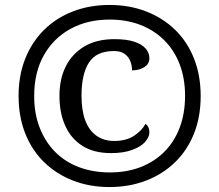

<svg xmlns="http://www.w3.org/2000/svg" viewBox="-20 -745 885 775"><path d="M422 10Q342 10 275 -16Q208 -42 158.5 -90Q109 -138 82 -206Q55 -274 55 -358Q55 -441 82 -508.5Q109 -576 158 -624.5Q207 -673 274.5 -699Q342 -725 422 -725Q502 -725 569.5 -699Q637 -673 686.5 -625Q736 -577 763 -509Q790 -441 790 -357Q790 -273 763 -205.5Q736 -138 686.5 -90Q637 -42 569.5 -16Q502 10 422 10ZM428 -127Q359 -127 313 -156Q267 -185 243.5 -237Q220 -289 220 -358Q220 -426 245.5 -477Q271 -528 320.5 -557.5Q370 -587 442 -587Q490 -587 521 -577Q552 -567 567.5 -549.5Q583 -532 583 -510Q583 -487 562.5 -474Q542 -461 513 -461Q513 -480 506 -498Q499 -516 483 -527.5Q467 -539 440 -539Q369 -539 339 -492.5Q309 -446 309 -358Q309 -300 324 -259.5Q339 -219 369 -197.5Q399 -176 441 -176Q490 -176 522 -197.5Q554 -219 567 -245Q574 -241 578.5 -232Q583 -223 583 -211Q583 -192 566 -172.5Q549 -153 514 -140Q479 -127 428 -127ZM423 -49Q492 -49 547.5 -70.5Q603 -92 643.5 -132.5Q684 -173 705.5 -230.5Q727 -288 727 -358Q727 -429 705 -486Q683 -543 642.5 -583Q602 -623 546.5 -644.5Q491 -666 423 -666Q333 -666 264.5 -628.5Q196 -591 157 -522Q118 -453 118 -357Q118 -285 141 -227.5Q164 -170 204.5 -130Q245 -90 301 -69.5Q357 -49 423 -49Z"/></svg>

Font: Noto Serif Hebrew SemiBold
Style: Regular
Weight: 600
Version: Version 2.003